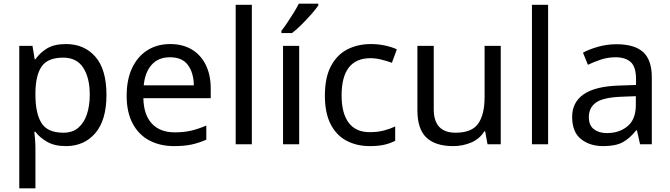

<svg xmlns="http://www.w3.org/2000/svg" viewBox="-20 -786 3652 1046"><path d="M340 -546Q439 -546 499.5 -477Q560 -408 560 -269Q560 -132 499.5 -61Q439 10 339 10Q277 10 236.5 -13.5Q196 -37 173 -68H167Q169 -51 171 -25Q173 1 173 20V240H85V-536H157L169 -463H173Q197 -498 236 -522Q275 -546 340 -546ZM324 -472Q242 -472 208.5 -426Q175 -380 173 -286V-269Q173 -170 205.5 -116.5Q238 -63 326 -63Q375 -63 406.5 -90Q438 -117 453.5 -163.5Q469 -210 469 -270Q469 -362 433.5 -417Q398 -472 324 -472Z M907 -546Q976 -546 1025.5 -516Q1075 -486 1101.5 -431.5Q1128 -377 1128 -304V-251H761Q763 -160 807.5 -112.5Q852 -65 932 -65Q983 -65 1022.5 -74.5Q1062 -84 1104 -102V-25Q1063 -7 1023 1.5Q983 10 928 10Q852 10 793.5 -21Q735 -52 702.5 -113.5Q670 -175 670 -264Q670 -352 699.5 -415Q729 -478 782.5 -512Q836 -546 907 -546ZM906 -474Q843 -474 806.5 -433.5Q770 -393 763 -321H1036Q1035 -389 1004 -431.5Q973 -474 906 -474Z M1352 0H1264V-760H1352Z M1610 0H1522V-536H1610ZM1714 -756Q1702 -738 1677 -709.5Q1652 -681 1623.5 -652.5Q1595 -624 1571 -606H1513V-618Q1528 -637 1545.5 -663Q1563 -689 1580 -716.5Q1597 -744 1608 -766H1714Z M1995 10Q1924 10 1868.5 -19Q1813 -48 1781.5 -109Q1750 -170 1750 -265Q1750 -364 1783 -426Q1816 -488 1872.5 -517Q1929 -546 2001 -546Q2042 -546 2080 -537.5Q2118 -529 2142 -517L2115 -444Q2091 -453 2059 -461Q2027 -469 1999 -469Q1841 -469 1841 -266Q1841 -169 1879.5 -117.5Q1918 -66 1994 -66Q2038 -66 2071.5 -75Q2105 -84 2133 -97V-19Q2106 -5 2073.5 2.5Q2041 10 1995 10Z M2708 -536V0H2636L2623 -71H2619Q2593 -29 2547 -9.5Q2501 10 2449 10Q2352 10 2303 -36.5Q2254 -83 2254 -185V-536H2343V-191Q2343 -63 2462 -63Q2551 -63 2585.5 -113Q2620 -163 2620 -257V-536Z M2966 0H2878V-760H2966Z M3339 -545Q3437 -545 3484 -502Q3531 -459 3531 -365V0H3467L3450 -76H3446Q3411 -32 3372.5 -11Q3334 10 3266 10Q3193 10 3145 -28.5Q3097 -67 3097 -149Q3097 -229 3160 -272.5Q3223 -316 3354 -320L3445 -323V-355Q3445 -422 3416 -448Q3387 -474 3334 -474Q3292 -474 3254 -461.5Q3216 -449 3183 -433L3156 -499Q3191 -518 3239 -531.5Q3287 -545 3339 -545ZM3365 -259Q3265 -255 3226.5 -227Q3188 -199 3188 -148Q3188 -103 3215.5 -82Q3243 -61 3286 -61Q3354 -61 3399 -98.5Q3444 -136 3444 -214V-262Z"/></svg>

Font: Noto Sans Symbols 2
Style: Regular
Weight: 400
Designer: Monotype Design Team
Foundry: Monotype Imaging Inc.
Version: Version 2.008; ttfautohint (v1.8.4.7-5d5b)